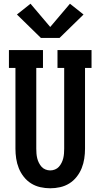

<svg xmlns="http://www.w3.org/2000/svg" viewBox="-20 -1004 540 1032"><path d="M250 8Q223 8 196.5 2Q170 -4 147.5 -18Q125 -32 108 -53.5Q91 -75 81 -100Q71 -125 67 -151.5Q63 -178 63 -205V-639H28V-735H211V-639H175V-205Q175 -192 176 -179Q177 -166 180 -153.5Q183 -141 189 -129Q195 -117 203.5 -107.5Q212 -98 224.5 -93Q237 -88 250 -88Q263 -88 275.5 -93Q288 -98 296.5 -107.5Q305 -117 311 -129Q317 -141 320 -153.5Q323 -166 324 -179Q325 -192 325 -205V-639H289V-735H472V-639H437V-205Q437 -178 433 -151.5Q429 -125 419 -100Q409 -75 392 -53.5Q375 -32 352.5 -18Q330 -4 303.5 2Q277 8 250 8ZM200 -800 71 -926 144 -984 250 -859 356 -984 429 -926 300 -800Z"/></svg>

Font: Iosevka Slab
Style: Bold
Weight: 700
Monospace: yes
Designer: Belleve Invis
Foundry: Belleve Invis
Version: Version 11.1.1; ttfautohint (v1.8.3)